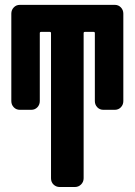

<svg xmlns="http://www.w3.org/2000/svg" viewBox="-20 -750 540 770"><path d="M440.4 -730.5Q455.1 -730.5 464.8 -720.2Q474.6 -710 474.6 -695.3V-344.7Q474.6 -330.1 464.8 -319.8Q455.1 -309.6 440.4 -309.6H394.5Q379.9 -309.6 370.1 -319.8Q360.4 -330.1 360.4 -344.7V-617.2Q360.4 -622.1 355.5 -622.1H320.3Q315.4 -622.1 315.4 -617.2V-35.2Q315.4 -20.5 305.2 -10.3Q294.9 0 280.3 0H219.7Q205.1 0 194.8 -9.8Q184.6 -19.5 184.6 -35.2V-617.2Q184.6 -622.1 179.7 -622.1H144.5Q139.6 -622.1 139.6 -617.2V-344.7Q139.6 -330.1 129.9 -319.8Q120.1 -309.6 105.5 -309.6H59.6Q44.9 -309.6 35.2 -319.8Q25.4 -330.1 25.4 -344.7V-695.3Q25.4 -710 35.2 -720.2Q44.9 -730.5 59.6 -730.5Z"/></svg>

Font: Rounded-L Mgen+ 1mn bold
Style: Bold
Weight: 700
Designer: [Source Han Sans]
Ryoko NISHIZUKA  (kana & ideographs); Paul D. Hunt (Latin, Greek & Cyrillic); Wenlong ZHANG  (bopomofo
Version: Version 1.059.20150602